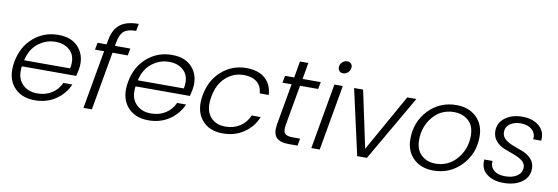

<svg xmlns="http://www.w3.org/2000/svg" viewBox="-56 -1162 4577 1575"><g transform="rotate(10 2233.0 -374.5)"><path d="M351 -494Q272 -494 207.5 -443.5Q143 -393 123 -300H506Q525 -393 478.5 -443.5Q432 -494 351 -494ZM547 -173Q513 -93 438.5 -42.5Q364 8 265 8Q147 8 85 -68.5Q23 -145 46 -273Q69 -402 157 -478Q245 -554 364 -554Q481 -554 539 -481.5Q597 -409 578 -302Q572 -272 566 -248H113Q100 -155 147 -103Q194 -51 275 -51Q344 -51 396 -84Q448 -117 472 -173Z M670 0 756 -487H680L691 -546H766L773 -584Q789 -673 842 -715Q895 -757 997 -757L986 -697Q918 -697 886 -671Q854 -645 843 -584L836 -546H964L953 -487H826L740 0Z M1298 -494Q1219 -494 1154.5 -443.5Q1090 -393 1070 -300H1453Q1472 -393 1425.5 -443.5Q1379 -494 1298 -494ZM1494 -173Q1460 -93 1385.5 -42.5Q1311 8 1212 8Q1094 8 1032 -68.5Q970 -145 993 -273Q1016 -402 1104 -478Q1192 -554 1311 -554Q1428 -554 1486 -481.5Q1544 -409 1525 -302Q1519 -272 1513 -248H1060Q1047 -155 1094 -103Q1141 -51 1222 -51Q1291 -51 1343 -84Q1395 -117 1419 -173Z M1930 -554Q2031 -554 2087.5 -504Q2144 -454 2148 -368H2073Q2070 -427 2029.5 -460.5Q1989 -494 1920 -494Q1835 -494 1770.5 -436.5Q1706 -379 1687 -273Q1668 -166 1712.5 -108.5Q1757 -51 1841 -51Q1911 -51 1963 -84.5Q2015 -118 2040 -178H2115Q2081 -94 2006 -43Q1931 8 1831 8Q1714 8 1653 -68.5Q1592 -145 1615 -273Q1638 -401 1725.5 -477.5Q1813 -554 1930 -554Z M2258 -148 2318 -487H2242L2253 -546H2329L2353 -683H2423L2399 -546H2550L2539 -487H2388L2328 -148Q2320 -98 2336 -79Q2352 -60 2400 -60H2464L2453 0H2378Q2304 0 2274 -34.5Q2244 -69 2258 -148Z M2568 0 2664 -546H2734L2638 0ZM2718 -649Q2696 -649 2684 -664Q2672 -679 2676 -701Q2680 -723 2697 -737.5Q2714 -752 2736 -752Q2757 -752 2769 -737.5Q2781 -723 2777 -701Q2773 -679 2756 -664Q2739 -649 2718 -649Z M2828 -546H2903L3004 -71L3271 -546H3347L3031 0H2950Z M3911 -330Q3911 -189 3817 -90.5Q3723 8 3584 8Q3481 8 3418 -53Q3355 -114 3355 -216Q3355 -357 3448 -455.5Q3541 -554 3681 -554Q3784 -554 3847.5 -493Q3911 -432 3911 -330ZM3427 -219Q3427 -138 3474 -94.5Q3521 -51 3592 -51Q3699 -51 3769 -132.5Q3839 -214 3839 -326Q3839 -408 3791.5 -451Q3744 -494 3671 -494Q3564 -494 3495.5 -413Q3427 -332 3427 -219Z M4380 -147Q4380 -76 4321 -34Q4262 8 4168 8Q4080 8 4027 -35.5Q3974 -79 3982 -154H4050Q4046 -106 4078 -77Q4110 -48 4172 -48Q4235 -48 4273 -74.5Q4311 -101 4311 -145Q4311 -179 4282 -201Q4253 -223 4211.5 -237.5Q4170 -252 4129 -268.5Q4088 -285 4059 -318.5Q4030 -352 4030 -401Q4030 -469 4086.5 -511.5Q4143 -554 4231 -554Q4318 -554 4371 -507.5Q4424 -461 4414 -387H4348Q4354 -437 4319 -467.5Q4284 -498 4226 -498Q4172 -498 4136.5 -472.5Q4101 -447 4101 -404Q4101 -368 4129.5 -344Q4158 -320 4199 -305.5Q4240 -291 4281.5 -274.5Q4323 -258 4351.5 -226Q4380 -194 4380 -147Z"/></g></svg>

Font: Poppins Light
Style: Italic
Weight: 300
Italic angle: -10°
Designer: Ninad Kale (Devanagari), Jonny Pinhorn (Latin)
Foundry: Indian Type Foundry
Version: Version 3.200;PS 1.000;hotconv 16.6.54;makeotf.lib2.5.65590